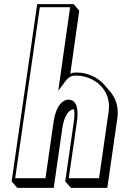

<svg xmlns="http://www.w3.org/2000/svg" viewBox="-20 -880 592 932"><path d="M337.5 -860H160.5L36.5 0L63.8 31.8H240.8L282.6 -258.2C291.2 -318.2 315.5 -349.2 337.9 -349.2C338.4 -349.2 338.9 -349.2 339.4 -349.2C342.1 -334.6 342 -315 338.4 -290L296.7 0L323.9 31.8H500.9L549.6 -306.2C557.3 -359.9 542 -403.5 514.7 -435.4L487.5 -467.2C453.8 -506.6 401.8 -528 352.5 -528C343.4 -528 332.8 -527.5 321.4 -522.9L364.7 -828.2ZM320.3 -845 262.8 -439.1 297.2 -485.3C317.6 -512.7 333.9 -513 350.3 -513C433.1 -513 523.2 -447.8 507.3 -338L460.8 -15H313.8L353.4 -290C362.2 -351 352.5 -396 312.8 -396C274.7 -396 248.9 -349.7 240.3 -290L200.7 -15H53.7L173.3 -845Z"/></svg>

Font: Blink
Style: 3DObl
Weight: 400
Designer: Mew Too
Foundry: Cannot Into Space Fonts
Version: Version 001.000